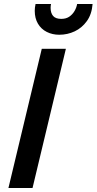

<svg xmlns="http://www.w3.org/2000/svg" viewBox="-20 -936 481 956"><path d="M22 0 188 -693H308L142 0ZM275 -763Q241 -763 213 -777Q185 -791 169 -818Q153 -845 153 -882Q153 -890 154 -898.5Q155 -907 157 -916H234Q233 -911 232.5 -906.5Q232 -902 232 -897Q232 -871 244.5 -856.5Q257 -842 285 -842Q309 -842 325 -853Q341 -864 351 -881Q361 -898 364 -916H441Q437 -865 412.5 -831Q388 -797 352 -780Q316 -763 275 -763Z"/></svg>

Font: Ubuntu Sans SemiBold
Style: Italic
Weight: 600
Italic angle: -13.5°
Designer: Dalton Maag Ltd
Foundry: Dalton Maag Ltd
Version: Version 1.006